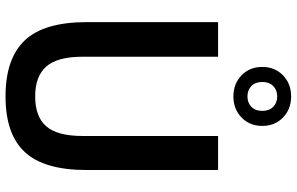

<svg xmlns="http://www.w3.org/2000/svg" viewBox="-205 -833 1047 677"><g transform="rotate(90 318.5 -494.5)"><path d="M320 9.5Q186.5 9.5 122.2 -58.5Q58 -126.5 58 -276.5V-740H180V-262.5Q180 -173.5 214.5 -134.2Q249 -95 320 -95Q391.5 -95 425.5 -134.2Q459.5 -173.5 459.5 -262.5V-740H579.5V-276.5Q579.5 -126.5 516.2 -58.5Q453 9.5 320 9.5ZM320 -794Q275 -794 245.5 -822.8Q216 -851.5 216 -896Q216 -940 245.5 -968.8Q275 -997.5 320 -997.5Q365 -997.5 394.5 -968.8Q424 -940 424 -896Q424 -851.5 394.5 -822.8Q365 -794 320 -794ZM320 -843.5Q342.5 -843.5 356.8 -857.5Q371 -871.5 371 -896Q371 -920 356.8 -934.2Q342.5 -948.5 320 -948.5Q297.5 -948.5 283.2 -934.2Q269 -920 269 -896Q269 -871.5 283.2 -857.5Q297.5 -843.5 320 -843.5Z"/></g></svg>

Font: Encode Sans Condensed Condensed SemiBold
Style: Regular
Weight: 600
Width: 3
Designer: Multiple Designers
Foundry: Impallari Type
Version: Version 3.000; ttfautohint (v1.8.3) -l 8 -r 50 -G 200 -x 14 